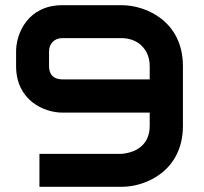

<svg xmlns="http://www.w3.org/2000/svg" viewBox="-20 -720 785 740"><path d="M42 -465C42 -334 149 -286 220 -286H557V-235C557 -168 513 -133 449 -127H132V0H449C544 0 685 -63 685 -235V-465C685 -637 544 -700 449 -700H220C89 -700 42 -593 42 -522ZM557 -414H221C187 -414 169 -432 169 -465V-522C169 -551 189 -573 220 -573H449C510 -573 557 -531 557 -465Z"/></svg>

Font: Audiowide
Style: Regular
Weight: 400
Designer: Astigmatic (AOETI)
Foundry: Astigmatic (AOETI)
Version: Version 1.002